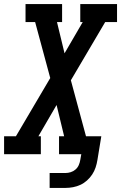

<svg xmlns="http://www.w3.org/2000/svg" viewBox="-42 -755 593 940"><path d="M201 165V92H279Q291 92 304 88Q317 84 327.5 75Q338 66 343.5 53.5Q349 41 351 28L356 0H247V-88H272L235 -241L146 -88H158V0H-22V-88H36L204 -373L130 -647H83V-735H262V-647H237L274 -494L363 -647H351V-735H531V-647H473L305 -362L379 -88H454L435 28Q432 47 426 65Q420 83 409.5 99Q399 115 384 128.5Q369 142 351.5 150Q334 158 315.5 161.5Q297 165 279 165Z"/></svg>

Font: Iosevka Slab Semibold
Style: Italic
Weight: 600
Italic angle: -9°
Monospace: yes
Designer: Belleve Invis
Foundry: Belleve Invis
Version: Version 11.1.1; ttfautohint (v1.8.3)